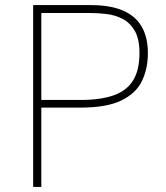

<svg xmlns="http://www.w3.org/2000/svg" viewBox="-20 -733 650 753"><path d="M110 0Q110 -61 110 -117Q110 -173 110 -238V-475Q110 -540.5 110 -596.5Q110 -652.5 110 -713Q149 -713 206.2 -713Q263.5 -713 336 -713Q413 -713 462.5 -691.5Q512 -670 536 -628Q560 -586 560 -525Q560 -464 536.8 -415.5Q513.5 -367 456 -339Q398.5 -311 296 -311Q270.5 -311 241.2 -311Q212 -311 184.5 -311Q157 -311 137 -311V-341H295Q375.5 -341 426.8 -359.5Q478 -378 502.5 -418.5Q527 -459 527 -525Q527 -580.5 508.5 -612.2Q490 -644 460.8 -659Q431.5 -674 398 -678Q364.5 -682 334 -682H126L142 -710Q142 -649.5 142 -593.5Q142 -537.5 142 -472V-238Q142 -173 142 -117Q142 -61 142 0Z"/></svg>

Font: Commissioner Thin Thin
Style: Regular
Weight: 250
Version: Version 1.000